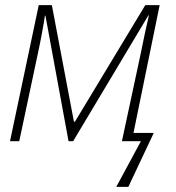

<svg xmlns="http://www.w3.org/2000/svg" viewBox="-20 -550 687 748"><path d="M433 178H480L579 -32H500L602 -530H546L272 -76H268L182 -530H131L19 0H55L127 -339C139 -394 150 -454 155 -489H157L247 0H265L558 -490H560C551 -450 541 -406 526 -331L455 0H529Z"/></svg>

Font: Noto Sans ExtraLight
Style: Italic
Weight: 200
Italic angle: -12°
Designer: Monotype Design Team
Foundry: Monotype Imaging Inc.
Version: Version 2.013